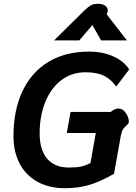

<svg xmlns="http://www.w3.org/2000/svg" viewBox="-20 -982 716 1012"><path d="M51 -264Q51 -401 98.5 -501.5Q146 -602 235.5 -656Q325 -710 449 -710Q521 -710 577 -685Q633 -660 661 -616L593 -526Q565 -564 528.5 -582.5Q492 -601 430 -601Q359 -601 304.5 -560.5Q250 -520 219.5 -446.5Q189 -373 189 -278Q189 -192 228.5 -145.5Q268 -99 344 -99Q382 -99 406.5 -104Q431 -109 457 -123L485 -281H332L352 -392H564Q584 -410 605 -410Q625 -410 640.5 -390Q656 -370 659 -347Q660 -338 657.5 -333Q655 -328 647 -321Q636 -312 628.5 -300.5Q621 -289 617 -268L581 -66Q510 -25 451 -7.5Q392 10 323 10Q237 10 175.5 -25Q114 -60 82.5 -122Q51 -184 51 -264ZM426 -928Q446 -947 460 -954.5Q474 -962 496 -962Q522 -962 535 -951.5Q548 -941 548 -927Q548 -919 545 -913L542 -907L649 -769H513L467 -850L398 -769H265Z"/></svg>

Font: Niramit
Style: Bold Italic
Weight: 700
Italic angle: -10°
Designer: Katatrad Aksorn Co.,Ltd.
Foundry: Cadson Demak Co.,Ltd.
Version: Version 1.001; ttfautohint (v1.6)